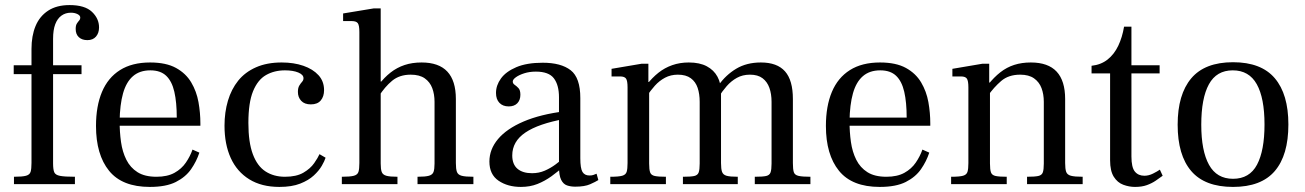

<svg xmlns="http://www.w3.org/2000/svg" viewBox="-20 -725 5140 756"><path d="M35 0V-29Q68 -29 82.5 -33Q97 -37 100.5 -48.5Q104 -60 104 -83V-433H34V-468H104V-532Q104 -584 120 -622.5Q136 -661 169.5 -683Q203 -705 254 -705Q314 -705 342 -678.5Q370 -652 370 -617Q370 -595 358 -581Q346 -567 324 -567Q303 -567 290.5 -578.5Q278 -590 278 -611Q278 -625 282.5 -632Q287 -639 291.5 -644Q296 -649 296 -656Q296 -664 285 -669.5Q274 -675 259 -675Q238 -675 222 -663.5Q206 -652 197.5 -629.5Q189 -607 189 -572V-468H301V-433H189V-82Q189 -58 193.5 -47Q198 -36 216.5 -32.5Q235 -29 275 -29V0Z M570 11Q461 11 409.5 -52.5Q358 -116 358 -229Q358 -307 381.5 -363Q405 -419 452.5 -449Q500 -479 571 -479Q634 -479 673 -457.5Q712 -436 733 -400.5Q754 -365 761.5 -323Q769 -281 769 -239V-230H433L434 -262H676Q676 -322 666.5 -363.5Q657 -405 634.5 -426.5Q612 -448 572 -448Q530 -448 503.5 -425Q477 -402 464.5 -357.5Q452 -313 451 -248Q451 -205 456.5 -166Q462 -127 477.5 -96Q493 -65 521.5 -47Q550 -29 596 -29Q639 -29 667 -44.5Q695 -60 712 -85Q729 -110 738 -136L765 -124Q754 -90 732.5 -59Q711 -28 672.5 -8.5Q634 11 570 11Z M1080 11Q1010 11 961.5 -19Q913 -49 888.5 -103Q864 -157 864 -230Q864 -283 877.5 -328.5Q891 -374 918 -407.5Q945 -441 988 -460Q1031 -479 1089 -479Q1137 -479 1174.5 -466Q1212 -453 1234 -429Q1256 -405 1256 -370Q1256 -345 1243 -329.5Q1230 -314 1204 -314Q1179 -314 1166 -328Q1153 -342 1153 -363Q1153 -379 1158.5 -388Q1164 -397 1169.5 -403Q1175 -409 1175 -417Q1175 -431 1154.5 -439.5Q1134 -448 1102 -448Q1060 -448 1027.5 -429.5Q995 -411 976.5 -366Q958 -321 958 -241Q958 -165 975.5 -118Q993 -71 1025.5 -50Q1058 -29 1102 -29Q1147 -29 1174.5 -45Q1202 -61 1217 -82.5Q1232 -104 1238 -118L1262 -104Q1258 -91 1247 -72Q1236 -53 1215.5 -34Q1195 -15 1162 -2Q1129 11 1080 11Z M1624 0V-29Q1655 -29 1669 -33Q1683 -37 1687 -48Q1691 -59 1691 -81V-324Q1691 -354 1682 -378Q1673 -402 1652.5 -416.5Q1632 -431 1597 -431Q1553 -431 1524 -407Q1495 -383 1471 -345V-391Q1493 -420 1518 -439.5Q1543 -459 1573 -469Q1603 -479 1640 -479Q1708 -479 1741.5 -443Q1775 -407 1775 -335V-83Q1775 -60 1779 -48.5Q1783 -37 1797.5 -33Q1812 -29 1844 -29V0ZM1326 0V-29Q1359 -29 1373.5 -33Q1388 -37 1391.5 -48.5Q1395 -60 1395 -83V-599Q1395 -625 1389 -633.5Q1383 -642 1365 -642H1331V-672L1452 -692H1479V-81Q1479 -59 1483 -48Q1487 -37 1501 -33Q1515 -29 1545 -29V0ZM1476 -394V-404H1484V-394Z M2245 10Q2227 10 2212.5 5Q2198 0 2189.5 -17Q2181 -34 2181 -70V-342Q2181 -390 2161 -416.5Q2141 -443 2090 -443Q2065 -443 2044.5 -436.5Q2024 -430 2011.5 -421Q1999 -412 1999 -404Q1999 -396 2006.5 -391Q2014 -386 2021.5 -378Q2029 -370 2029 -352Q2029 -331 2017 -318.5Q2005 -306 1983 -306Q1960 -306 1946.5 -320Q1933 -334 1933 -359Q1933 -389 1952.5 -416Q1972 -443 2013 -460.5Q2054 -478 2117 -478Q2189 -478 2227 -448.5Q2265 -419 2265 -339V-102Q2265 -62 2273.5 -48Q2282 -34 2301 -34Q2310 -34 2316 -36Q2322 -38 2329 -41L2336 -16Q2325 -9 2303.5 0.5Q2282 10 2245 10ZM2031 11Q1979 11 1943 -13.5Q1907 -38 1907 -89Q1907 -137 1941 -177.5Q1975 -218 2041.5 -246.5Q2108 -275 2205 -287V-257Q2100 -238 2048.5 -203Q1997 -168 1997 -113Q1997 -78 2017.5 -60.5Q2038 -43 2075 -43Q2102 -43 2125 -53Q2148 -63 2167.5 -77.5Q2187 -92 2204 -106V-74Q2178 -50 2151.5 -31Q2125 -12 2096 -0.5Q2067 11 2031 11Z M2952 0V-29Q2983 -29 2996.5 -32Q3010 -35 3014 -46Q3018 -57 3018 -81V-324Q3018 -355 3009.5 -379Q3001 -403 2982.5 -417Q2964 -431 2933 -431Q2904 -431 2881.5 -418.5Q2859 -406 2841.5 -386Q2824 -366 2809 -342V-389Q2838 -430 2879 -454.5Q2920 -479 2976 -479Q3040 -479 3071 -444Q3102 -409 3102 -335V-83Q3102 -59 3105.5 -47.5Q3109 -36 3124 -32.5Q3139 -29 3171 -29V0ZM2383 0V-29Q2416 -29 2430 -33Q2444 -37 2447.5 -48.5Q2451 -60 2451 -83V-381Q2451 -407 2445 -415.5Q2439 -424 2422 -424H2388V-454L2506 -474H2533V-402H2536V-81Q2536 -57 2540 -46Q2544 -35 2558.5 -32Q2573 -29 2602 -29V0ZM2669 0V-29Q2700 -29 2713.5 -32Q2727 -35 2731 -46Q2735 -57 2735 -81V-324Q2735 -355 2727 -379Q2719 -403 2700 -417Q2681 -431 2649 -431Q2621 -431 2598.5 -419Q2576 -407 2558.5 -387.5Q2541 -368 2526 -345V-391Q2548 -419 2572.5 -438.5Q2597 -458 2627 -468.5Q2657 -479 2692 -479Q2735 -479 2763 -464Q2791 -449 2805 -423Q2819 -397 2819 -364V-83Q2819 -60 2823 -48.5Q2827 -37 2840.5 -33Q2854 -29 2885 -29V0Z M3444 11Q3335 11 3283.5 -52.5Q3232 -116 3232 -229Q3232 -307 3255.5 -363Q3279 -419 3326.5 -449Q3374 -479 3445 -479Q3508 -479 3547 -457.5Q3586 -436 3607 -400.5Q3628 -365 3635.5 -323Q3643 -281 3643 -239V-230H3307L3308 -262H3550Q3550 -322 3540.5 -363.5Q3531 -405 3508.5 -426.5Q3486 -448 3446 -448Q3404 -448 3377.5 -425Q3351 -402 3338.5 -357.5Q3326 -313 3325 -248Q3325 -205 3330.5 -166Q3336 -127 3351.5 -96Q3367 -65 3395.5 -47Q3424 -29 3470 -29Q3513 -29 3541 -44.5Q3569 -60 3586 -85Q3603 -110 3612 -136L3639 -124Q3628 -90 3606.5 -59Q3585 -28 3546.5 -8.5Q3508 11 3444 11Z M4024 0V-29Q4054 -29 4068 -32Q4082 -35 4086 -46Q4090 -57 4090 -81V-324Q4090 -354 4081 -378Q4072 -402 4051.5 -416.5Q4031 -431 3997 -431Q3951 -431 3922 -406Q3893 -381 3870 -348V-391Q3894 -421 3919 -440.5Q3944 -460 3973.5 -469.5Q4003 -479 4039 -479Q4107 -479 4140.5 -443Q4174 -407 4174 -335V-83Q4174 -60 4178 -48.5Q4182 -37 4196.5 -33Q4211 -29 4243 -29V0ZM3725 0V-29Q3758 -29 3772 -33Q3786 -37 3789.5 -48.5Q3793 -60 3793 -83V-381Q3793 -407 3787 -415.5Q3781 -424 3764 -424H3730V-454L3848 -474H3875V-400H3878V-81Q3878 -57 3882 -46Q3886 -35 3900.5 -32Q3915 -29 3944 -29V0Z M4449 11Q4426 11 4403 2.5Q4380 -6 4365.5 -29Q4351 -52 4351 -94V-436H4278V-466Q4315 -470 4341 -490.5Q4367 -511 4383 -544.5Q4399 -578 4406 -620H4435V-468H4546V-436H4435V-109Q4435 -66 4448.5 -49.5Q4462 -33 4486 -33Q4503 -33 4520 -41.5Q4537 -50 4547 -57L4558 -33Q4546 -24 4530.5 -13.5Q4515 -3 4495.5 4Q4476 11 4449 11Z M4835 11Q4724 11 4670.5 -51.5Q4617 -114 4617 -234Q4617 -353 4670.5 -416.5Q4724 -480 4835 -480Q4946 -480 4999.5 -417Q5053 -354 5053 -235Q5053 -114 4999.5 -51.5Q4946 11 4835 11ZM4835 -21Q4900 -21 4929.5 -76.5Q4959 -132 4959 -235Q4959 -339 4928.5 -393.5Q4898 -448 4834 -448Q4770 -448 4740 -393Q4710 -338 4710 -234Q4710 -131 4740.5 -76Q4771 -21 4835 -21Z"/></svg>

Font: Frank Ruhl Libre
Style: Regular
Weight: 400
Designer: Yanek Iontef
Foundry: Fontef
Version: Version 6.004